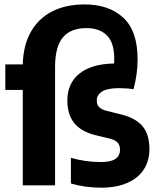

<svg xmlns="http://www.w3.org/2000/svg" viewBox="-20 -838 711 868"><path d="M655.5 -164.5Q655.5 -110.5 629.5 -71Q603.5 -31.5 554.2 -10.5Q505 10.5 438 10.5Q365 10.5 300.5 -8.5V-124.5Q366 -105.5 436 -105.5Q481.5 -105.5 502 -119.8Q522.5 -134 522.5 -161Q522.5 -181.5 512 -193Q501.5 -204.5 479.5 -210.5L409.5 -227.5Q347.5 -243 316 -281.2Q284.5 -319.5 284.5 -384Q284.5 -461 338.8 -505Q393 -549 496 -551Q496.5 -557.5 496.5 -571Q496.5 -645.5 463 -678.2Q429.5 -711 372 -711Q299 -711 264 -668.8Q229 -626.5 229 -535V0H83V-431.5H4V-547H83Q85 -632 119 -693Q153 -754 215 -786Q277 -818 362.5 -818Q472.5 -818 537.2 -758.2Q602 -698.5 602 -570Q602 -502.5 583.5 -434.5Q555.5 -439.5 519 -439.5Q464.5 -439.5 441 -424Q417.5 -408.5 417.5 -384Q417.5 -365 427.8 -354.2Q438 -343.5 460 -337.5L530 -320Q594 -304 624.8 -266.8Q655.5 -229.5 655.5 -164.5Z"/></svg>

Font: Encode Sans Condensed
Style: Bold
Weight: 700
Width: 3
Designer: Multiple Designers
Foundry: Impallari Type
Version: Version 2.000